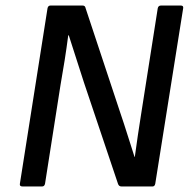

<svg xmlns="http://www.w3.org/2000/svg" viewBox="-20 -675 691 695"><path d="M62 0Q50 0 52 -10L152 -645Q154 -655 163 -655H278Q284 -655 286.5 -652.5Q289 -650 290 -645L415 -268Q429 -227 441.5 -187Q454 -147 467 -107H468Q473 -146 479 -185Q485 -224 491 -263L551 -645Q553 -655 563 -655H634Q645 -655 643 -645L542 -10Q540 0 532 0H420Q410 0 407 -10L284 -376Q270 -420 256 -463Q242 -506 229 -547H227Q221 -501 214 -456.5Q207 -412 199 -367L143 -10Q141 0 132 0Z"/></svg>

Font: Sofia Sans Medium
Style: Italic
Weight: 500
Italic angle: -9°
Version: Version 4.101